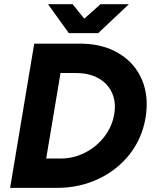

<svg xmlns="http://www.w3.org/2000/svg" viewBox="-20 -912 743 932"><path d="M146.1 -700H373.2Q479.9 -699.3 557.2 -652.7Q634.6 -606.1 669.1 -524.9Q703.6 -443.7 686.6 -340.9Q670.3 -241.7 610 -164.1Q549.7 -86.6 457.5 -43.3Q365.3 0 256.2 0H29.1ZM534.7 -359.1Q544.1 -415.4 523.9 -460.9Q503.6 -506.5 458.2 -532Q412.8 -557.5 349.7 -557.5H273.8L204.2 -142.5H275Q336.6 -142.5 392.6 -170.9Q448.7 -199.4 486.6 -248.6Q524.6 -297.8 534.7 -359.1ZM315.1 -755.1 467.9 -891.7H605.7L456.7 -751.2H315.1ZM212.9 -891.7H332.6L442.4 -754.8L441.8 -751.2H314.1Z"/></svg>

Font: Oak Sans Light Italic
Style: Regular
Weight: 400
Italic angle: -9.5°
Foundry: Erik Kennedy, Walven
Version: Version 1.000;Glyphs 3.1.2 (3151)